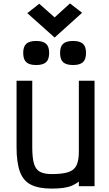

<svg xmlns="http://www.w3.org/2000/svg" viewBox="-20 -1091 640 1125"><path d="M283 14Q206 14 161 -9Q116 -32 96.5 -85.5Q77 -139 77 -229V-618H169V-229Q169 -167 179 -132.5Q189 -98 214 -84.5Q239 -71 283 -71Q346 -71 380.5 -82.5Q415 -94 428.5 -122.5Q442 -151 442 -202V-618H534V0H442V-27Q424 -13 402 -3.5Q380 6 350.5 10Q321 14 283 14ZM408 -710Q368 -710 350 -726.5Q332 -743 332 -781Q332 -818 350 -834.5Q368 -851 408 -851Q448 -851 466 -834.5Q484 -818 484 -781Q484 -743 466 -726.5Q448 -710 408 -710ZM192 -710Q152 -710 134 -726.5Q116 -743 116 -781Q116 -818 134 -834.5Q152 -851 192 -851Q232 -851 250 -834.5Q268 -818 268 -781Q268 -743 250 -726.5Q232 -710 192 -710ZM300 -871 140 -1014 210 -1069 300 -989 390 -1071 461 -1016Z"/></svg>

Font: Victor Mono SemiBold
Style: Regular
Weight: 600
Monospace: yes
Designer: Rune Bjørnerås
Version: Version 1.561;gftools[0.9.30]